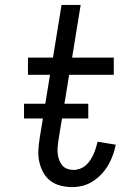

<svg xmlns="http://www.w3.org/2000/svg" viewBox="-20 -755 540 783"><path d="M274 8Q250 8 226.5 2Q203 -4 185 -18Q167 -32 156 -52.5Q145 -73 140 -96Q135 -119 136.5 -143.5Q138 -168 142 -193L184 -450H94V-520H196L231 -735H309L274 -520H444V-450H262L218 -181Q216 -168 215 -154Q214 -140 215.5 -127Q217 -114 221.5 -102Q226 -90 234 -80.5Q242 -71 254.5 -66.5Q267 -62 280 -62Q293 -62 306.5 -67Q320 -72 330.5 -81.5Q341 -91 348.5 -102.5Q356 -114 361.5 -126.5Q367 -139 371 -151.5Q375 -164 378 -177L452 -165Q448 -144 440.5 -123Q433 -102 421.5 -82Q410 -62 394 -45Q378 -28 358.5 -15.5Q339 -3 317.5 2.5Q296 8 274 8ZM340 -272H78V-332H340Z"/></svg>

Font: Iosevka Fixed
Style: Italic
Weight: 400
Italic angle: -9°
Monospace: yes
Designer: Belleve Invis
Foundry: Belleve Invis
Version: Version 33.2.4